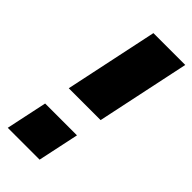

<svg xmlns="http://www.w3.org/2000/svg" viewBox="-231 -763 810 810"><g transform="rotate(45 174.0 -358.5)"><path d="M70 -300 158 -717H348L260 -300ZM6 0 45 -184H235L196 0Z"/></g></svg>

Font: Raleway Black
Style: Italic
Weight: 900
Italic angle: -12°
Designer: Matt McInerney, Pablo Impallari, Rodrigo Fuenzalida
Foundry: Matt McInerney, Pablo Impallari, Rodrigo Fuenzalida
Version: Version 4.101;RELEASE